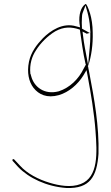

<svg xmlns="http://www.w3.org/2000/svg" viewBox="-20 -677 556 961"><path d="M42 124C42 125 43 128 43 128L71 159C124 214 213 257 313 264C431 268 465 206 473 93C477 -44 451 -187 428 -307L425 -323C424 -327 422 -336 421 -344H420V-348L422 -350C437 -393 446 -456 444 -515C444 -550 438 -586 431 -609C422 -639 412 -658 409 -657H408C385 -642 373 -603 378 -559L381 -540L362 -545C294 -566 232 -523 195 -486C164 -454 135 -416 125 -368C114 -314 124 -268 148 -237C174 -204 215 -184 275 -201C325 -216 369 -254 397 -299L413 -326L419 -295C434 -215 452 -107 458 -21C466 86 474 210 384 244C336 263 275 252 229 238C172 221 116 192 80 152L51 121C51 121 48 119 47 119C45 119 42 121 42 124ZM132 -307V-308C127 -355 140 -395 160 -425C183 -462 219 -498 258 -521C300 -544 338 -543 379 -529L380 -528V-527C387 -478 396 -409 408 -358L410 -354L399 -334C374 -282 330 -238 274 -220C202 -201 150 -242 136 -296C135 -300 134 -303 133 -307ZM390 -534V-541C389 -556 389 -571 390 -586C390 -596 391 -607 395 -616L408 -650L418 -615C424 -592 429 -568 431 -534L433 -510H432V-496C432 -478 431 -458 429 -438L421 -352L405 -437C401 -458 398 -479 396 -496L393 -519L413 -509L414 -508C414 -508 416 -508 417 -509L429 -512L413 -521C400 -527 400 -529 390 -534ZM390 -541H391L390 -542ZM408 -356ZM422 -349ZM425 -322V-323ZM429 -512 432 -510V-513Z"/></svg>

Font: Stray Cat
Style: Hl
Weight: 100
Version: Version 1.0